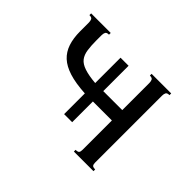

<svg xmlns="http://www.w3.org/2000/svg" viewBox="-113 -724 921 921"><g transform="rotate(45 347.5 -263.5)"><path d="M355.5 -234.4V-93.8H300.8V-234.4Q234.4 -238.3 191.4 -252Q148.4 -265.6 123 -289.1Q97.7 -312.5 85.9 -347.7Q74.2 -382.8 74.2 -429.7V-488.3Q74.2 -500 70.3 -507.8Q66.4 -515.6 50.8 -515.6V-527.3H183.6V-515.6Q168 -515.6 164.1 -507.8Q160.2 -500 160.2 -488.3V-453.1Q160.2 -418 164.1 -390.6Q168 -363.3 181.6 -345.7Q195.3 -328.1 224.6 -318.4Q253.9 -308.6 300.8 -304.7V-476.6H355.5V-304.7H484.4V-488.3Q484.4 -500 480.5 -507.8Q476.6 -515.6 460.9 -515.6V-527.3H593.8V-515.6Q578.1 -515.6 574.2 -507.8Q570.3 -500 570.3 -488.3V-35.2Q570.3 -23.4 574.2 -17.6Q578.1 -11.7 593.8 -11.7V0H460.9V-11.7Q476.6 -11.7 480.5 -17.6Q484.4 -23.4 484.4 -35.2V-234.4Z"/></g></svg>

Font: 和音 by 宁静之雨，公众号njzyshare
Style: Regular
Weight: 400
Designer: Steve Matteson
Foundry: Ascender Corporation
Version: Version 6.00;June 8, 2018;FontCreator 11.0.0.2388 32-bit